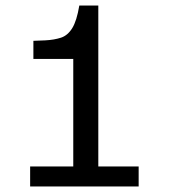

<svg xmlns="http://www.w3.org/2000/svg" viewBox="-20 -670 607 690"><path d="M88.3 0V-71.7H243.3V-458.3H100V-523.3L143.3 -525Q175 -526.7 199.2 -534.6Q223.3 -542.5 239.6 -568.8Q255.8 -595 265 -650H333.3V-71.7H478.3V0Z"/></svg>

Font: Familjen Grotesk GF
Style: Regular
Weight: 400
Designer: Anders Wikstroem, Jonas Baeckman, Matilda Gysing, Kristian Moeller
Foundry: Familjen STHLM AB
Version: Version 2.000; Beta; Release 4; Build 6